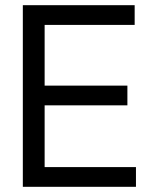

<svg xmlns="http://www.w3.org/2000/svg" viewBox="-20 -720 579 740"><path d="M68 0V-700H499V-624H152V-390H471V-314H152V-76H504V0Z"/></svg>

Font: Space Grotesk Frontify
Style: Regular
Weight: 400
Designer: Florian Karsten
Version: Version 2.000